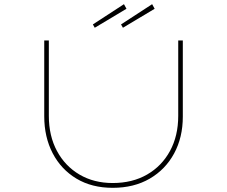

<svg xmlns="http://www.w3.org/2000/svg" viewBox="-20 -894 1088 920"><path d="M520 6Q420 6 346.5 -38Q273 -82 232.5 -159.5Q192 -237 192 -337V-700H214V-339Q214 -243 253 -170.5Q292 -98 361 -57.5Q430 -17 520 -17Q614 -17 684.5 -57.5Q755 -98 794.5 -170.5Q834 -243 834 -339V-700H856V-335Q856 -236 814.5 -159Q773 -82 697.5 -38Q622 6 520 6ZM434 -761 425 -777 574 -874 586 -852ZM569 -761 560 -777 709 -874 721 -852Z"/></svg>

Font: Lexend Zetta Thin
Style: Regular
Weight: 250
Version: Version 1.007